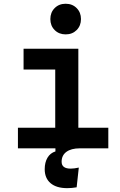

<svg xmlns="http://www.w3.org/2000/svg" viewBox="-20 -771 626 998"><path d="M321.3 -592.3Q286.6 -592.3 264.2 -614.7Q241.7 -637.2 241.7 -671.9Q241.7 -706.5 264.2 -729Q286.6 -751.5 321.3 -751.5Q356 -751.5 378.4 -729Q400.9 -706.5 400.9 -671.9Q400.9 -637.2 378.4 -614.7Q356 -592.3 321.3 -592.3ZM73.2 0V-106.9H267.1V-409.7H102.5V-517.6H387.2V-106.9H543V0H395Q350.1 0 325.2 18.3Q300.3 36.6 300.3 69.8Q300.3 105.5 347.2 105.5Q365.2 105.5 389.6 100.1L378.4 202.6Q353 207 329.6 207Q273.4 207 242.9 181.2Q212.4 155.3 212.4 108.4Q212.4 73.2 226.8 48.8Q241.2 24.4 268.1 16.1V0Z"/></svg>

Font: Caskaydia Cove SemiBold
Style: Regular
Weight: 600
Monospace: yes
Designer: Aaron Bell
Foundry: Saja Typeworks
Version: Version 4.300; ttfautohint (v1.8.3)